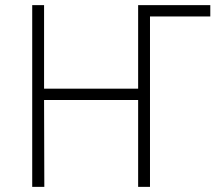

<svg xmlns="http://www.w3.org/2000/svg" viewBox="-20 -725 868 745"><path d="M105 0V-705H151V-381H516V-705H796V-661H562V0H516V-337H151L152 0Z"/></svg>

Font: Nunito Sans 7pt Condensed ExtraLight
Style: Regular
Weight: 250
Width: 3
Designer: Vernon Adams
Foundry: Vernon Adams
Version: Version 3.101;gftools[0.9.27]